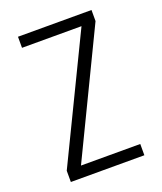

<svg xmlns="http://www.w3.org/2000/svg" viewBox="-136 -824 772 913"><g transform="rotate(-20 250.0 -367.5)"><path d="M64 0H436V-57H136L436 -679V-735H64V-679H365L64 -57Z"/></g></svg>

Font: Iosevka SS09 Light
Style: Regular
Weight: 300
Monospace: yes
Designer: Belleve Invis
Foundry: Belleve Invis
Version: Version 5.2.1; ttfautohint (v1.8.3)